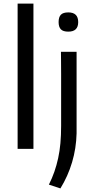

<svg xmlns="http://www.w3.org/2000/svg" viewBox="-20 -828 522 1068"><path d="M360 -652Q331 -652 318.5 -665Q306 -678 306 -705Q306 -733 318.5 -746Q331 -759 360 -759Q415 -759 415 -705Q415 -652 360 -652ZM252 199Q270 163 282.5 127Q295 91 303.5 52Q312 13 316 -31Q320 -75 320 -128Q320 -132 320 -161Q320 -190 320 -232Q320 -274 320 -323Q320 -372 320 -416.5Q320 -461 319.5 -495Q319 -529 319 -540H406V-86Q404 -3 381 74.5Q358 152 316 220ZM78 -808H166V0H78Z"/></svg>

Font: Encode Sans Normal
Style: Regular
Weight: 400
Designer: Pablo Impallari, Andres Torresi
Foundry: Pablo Impallari, Andres Torresi
Version: Version 1.000; ttfautohint (v1.00) -l 8 -r 50 -G 200 -x 14 -